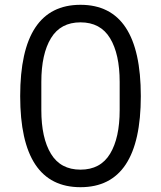

<svg xmlns="http://www.w3.org/2000/svg" viewBox="-20 -766 670 799"><path d="M64 -366Q64 -746 315 -746Q566 -746 566 -366Q566 13 315 13Q64 13 64 -366ZM478 -308V-425Q478 -541 438 -607Q398 -673 315 -673Q232 -673 192 -607Q152 -541 152 -425V-308Q152 -192 192 -126Q232 -60 315 -60Q398 -60 438 -126Q478 -192 478 -308Z"/></svg>

Font: IBM Plex Sans SC
Style: Regular
Weight: 400
Designer: Mike Abbink; Paul van der Laan; Pieter van Rosmalen; Eunyou Noh; Wujin Sim; Chorong Kim; Dohee Lee; Yejin We; Jinhee Kim
Foundry: Sandoll Inc.
Version: Version 1.000